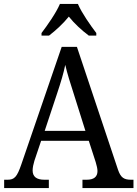

<svg xmlns="http://www.w3.org/2000/svg" viewBox="-20 -951 695 971"><path d="M190 -784V-771H228C262 -797 300 -832 328 -867C356 -832 394 -797 429 -771H467V-784C438 -822 393 -886 374 -931H283C264 -886 219 -822 190 -784ZM1 0H227V-42H205C164 -42 145 -58 145 -89C145 -103 149 -122 154 -138L188 -239H429L464 -131C469 -114 473 -98 473 -86C473 -57 455 -42 418 -42H397V0H655V-42H644C607 -42 591 -52 577 -92L369 -714H292L88 -120C66 -56 53 -42 18 -42H1ZM206 -289 269 -479C288 -536 301 -579 310 -623C320 -579 336 -529 355 -470L412 -289Z"/></svg>

Font: Noto Serif Lao SemiCondensed
Style: Regular
Weight: 400
Width: 4
Designer: Monotype Design Team
Foundry: Monotype Imaging Inc.
Version: Version 2.003